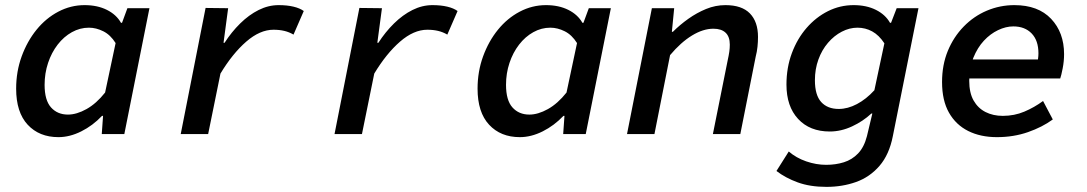

<svg xmlns="http://www.w3.org/2000/svg" viewBox="-20 -523 4240 749"><path d="M208 12Q133 12 88 -36.5Q43 -85 43 -177Q43 -244 64.5 -303Q86 -362 122.5 -407Q159 -452 207.5 -477.5Q256 -503 310 -503Q360 -503 397 -484.5Q434 -466 452 -434H456L477 -491H563L465 0H377L382 -71H378Q342 -33 297 -10.5Q252 12 208 12ZM245 -76Q279 -76 317.5 -97.5Q356 -119 390 -162L431 -355Q411 -387 383 -401Q355 -415 327 -415Q292 -415 260.5 -397.5Q229 -380 205 -349Q181 -318 167.5 -277.5Q154 -237 154 -192Q154 -132 179 -104Q204 -76 245 -76Z M685 0 782 -492 870 -491 852 -356H856Q883 -398 917 -431.5Q951 -465 989 -484Q1027 -503 1067 -503Q1100 -503 1125 -497Q1150 -491 1165 -480L1125 -388Q1108 -398 1089 -402.5Q1070 -407 1047 -407Q994 -407 940.5 -360.5Q887 -314 840 -236L792 0Z M1285 0 1382 -492 1470 -491 1452 -356H1456Q1483 -398 1517 -431.5Q1551 -465 1589 -484Q1627 -503 1667 -503Q1700 -503 1725 -497Q1750 -491 1765 -480L1725 -388Q1708 -398 1689 -402.5Q1670 -407 1647 -407Q1594 -407 1540.5 -360.5Q1487 -314 1440 -236L1392 0Z M2008 12Q1933 12 1888 -36.5Q1843 -85 1843 -177Q1843 -244 1864.5 -303Q1886 -362 1922.5 -407Q1959 -452 2007.5 -477.5Q2056 -503 2110 -503Q2160 -503 2197 -484.5Q2234 -466 2252 -434H2256L2277 -491H2363L2265 0H2177L2182 -71H2178Q2142 -33 2097 -10.5Q2052 12 2008 12ZM2045 -76Q2079 -76 2117.5 -97.5Q2156 -119 2190 -162L2231 -355Q2211 -387 2183 -401Q2155 -415 2127 -415Q2092 -415 2060.5 -397.5Q2029 -380 2005 -349Q1981 -318 1967.5 -277.5Q1954 -237 1954 -192Q1954 -132 1979 -104Q2004 -76 2045 -76Z M2426 0 2523 -491H2610L2601 -399H2605Q2632 -426 2665 -449.5Q2698 -473 2734.5 -488Q2771 -503 2810 -503Q2874 -503 2905.5 -470.5Q2937 -438 2937 -379Q2937 -360 2935 -340.5Q2933 -321 2928 -302L2868 0H2761L2819 -289Q2823 -307 2825 -321Q2827 -335 2827 -349Q2827 -380 2810.5 -395.5Q2794 -411 2763 -411Q2723 -411 2679.5 -384.5Q2636 -358 2594 -308L2533 0Z M3204 206Q3140 206 3092 188.5Q3044 171 3009 144L3057 68Q3086 93 3125 106.5Q3164 120 3203 120Q3240 120 3272 110Q3304 100 3327.5 75.5Q3351 51 3362 8L3383 -80H3379Q3347 -50 3304 -30Q3261 -10 3217 -10Q3139 -10 3093.5 -59Q3048 -108 3048 -193Q3048 -259 3069 -315.5Q3090 -372 3126.5 -414Q3163 -456 3210 -479.5Q3257 -503 3310 -503Q3360 -503 3397 -484.5Q3434 -466 3452 -434H3456L3478 -491H3563L3463 8Q3449 80 3411 124Q3373 168 3319.5 187Q3266 206 3204 206ZM3252 -98Q3287 -98 3323 -117Q3359 -136 3391 -171L3430 -354Q3409 -386 3382.5 -400.5Q3356 -415 3325 -415Q3294 -415 3264 -399.5Q3234 -384 3210 -356Q3186 -328 3172.5 -290.5Q3159 -253 3159 -210Q3159 -152 3183.5 -125Q3208 -98 3252 -98Z M3869 12Q3805 12 3757 -12Q3709 -36 3682 -83.5Q3655 -131 3655 -203Q3655 -270 3677.5 -324.5Q3700 -379 3739.5 -419.5Q3779 -460 3830 -481.5Q3881 -503 3937 -503Q4030 -503 4080.5 -449.5Q4131 -396 4131 -312Q4131 -284 4125.5 -256Q4120 -228 4116 -217H3736L3748 -291H4061L4025 -273Q4028 -283 4029.5 -294Q4031 -305 4031 -315Q4031 -365 4004.5 -392.5Q3978 -420 3933 -420Q3904 -420 3873.5 -405.5Q3843 -391 3818 -364Q3793 -337 3777 -297.5Q3761 -258 3761 -208Q3761 -161 3778 -131Q3795 -101 3824.5 -86Q3854 -71 3892 -71Q3937 -71 3976 -87.5Q4015 -104 4049 -129L4087 -57Q4046 -27 3990 -7.5Q3934 12 3869 12Z"/></svg>

Font: Source Code Pro SemiBold
Style: Italic
Weight: 600
Italic angle: -11°
Monospace: yes
Designer: Paul D. Hunt, Teo Tuominen
Foundry: Adobe Systems Incorporated
Version: Version 1.016;hotconv 1.0.116;makeotfexe 2.5.65601